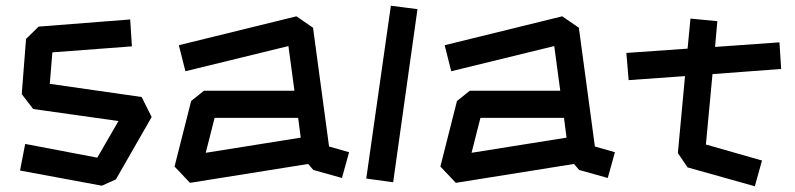

<svg xmlns="http://www.w3.org/2000/svg" viewBox="-20 -628 2780 671"><path d="M50 -32 68 -125 320 -77 394 -205 96 -247 56 -299 71 -492 115 -535 435 -560 441 -466 163 -445 154 -335 475 -289 510 -219 385 -1 336 21Z M1075 -34 1057 -55 644 11 590 -46 648 -275 693 -311H1009L988 -467L628 -379L605 -470L1016 -571L1074 -531L1130 -116L1200 -96L1175 -6ZM1031 -147 1022 -216H730L699 -94Z M1260 -4 1346 -608 1439 -596 1354 9Z M2004 -34 1986 -55 1573 11 1519 -46 1577 -275 1622 -311H1938L1917 -467L1557 -379L1534 -470L1945 -571L2003 -531L2059 -116L2129 -96L2104 -6ZM1960 -147 1951 -216H1659L1628 -94Z M2447 -123 2643 -67 2618 23 2383 -43 2349 -93 2374 -362 2177 -348 2169 -443 2383 -458 2393 -563 2487 -554 2479 -464 2704 -480 2710 -387 2470 -369Z"/></svg>

Font: ZCOOL KuaiLe
Style: Regular
Weight: 400
Designer: Lui Bingke
Foundry: ZCOOL
Version: Version 2.000